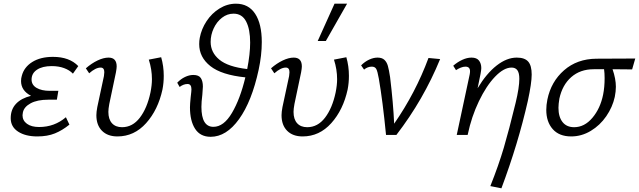

<svg xmlns="http://www.w3.org/2000/svg" viewBox="-20 -731 3461 1040"><path d="M38 -91Q38 -138 66.5 -168.5Q95 -199 148 -212Q94 -240 94 -292Q94 -307 98 -320Q110 -367 154.5 -395Q199 -423 267 -423Q356 -423 404 -373L375 -332Q357 -351 327.5 -362Q298 -373 260 -373Q210 -373 180.5 -353.5Q151 -334 151 -300Q151 -271 178 -255Q205 -239 250 -239H296L288 -191H242Q182 -191 146 -171.5Q110 -152 104 -122Q102 -112 102 -107Q102 -78 126 -60.5Q150 -43 192 -43Q275 -43 337 -96L356 -56Q318 -25 277.5 -8.5Q237 8 182 8Q118 8 78 -18Q38 -44 38 -91Z M502 -107Q502 -124 507 -151L543 -319Q545 -333 545 -340Q545 -365 525 -365Q498 -365 463 -334L445 -361Q476 -388 508.5 -403.5Q541 -419 568 -419Q612 -419 612 -371Q612 -361 608 -339L572 -168Q567 -141 567 -125Q567 -85 586.5 -63.5Q606 -42 641 -42Q698 -42 737.5 -93.5Q777 -145 795 -230Q803 -270 803 -302Q803 -355 786 -408L853 -421Q867 -373 867 -320Q867 -282 860 -246Q836 -136 771.5 -64Q707 8 616 8Q563 8 532.5 -22.5Q502 -53 502 -107Z M1017 -247Q1017 -276 996 -276Q974 -276 953 -260L940 -283Q959 -303 982 -314Q1005 -325 1027 -325Q1057 -325 1068 -308Q1079 -291 1079 -262Q1079 -260 1076 -218Q1071 -178 1071 -152Q1071 -44 1136 -44Q1192 -44 1236.5 -119.5Q1281 -195 1309 -312Q1180 -325 1119.5 -373Q1059 -421 1059 -492Q1059 -510 1062 -526Q1071 -574 1099 -616.5Q1127 -659 1169 -685Q1211 -711 1258 -711Q1326 -711 1362 -656.5Q1398 -602 1398 -503Q1398 -432 1381 -353Q1344 -182 1275 -86Q1206 10 1121 10Q1065 10 1037 -33Q1009 -76 1009 -150Q1009 -166 1013 -206Q1017 -238 1017 -247ZM1319 -357Q1335 -439 1335 -500Q1335 -573 1313 -615Q1291 -657 1245 -657Q1211 -657 1182.5 -635Q1154 -613 1137.5 -577.5Q1121 -542 1121 -504Q1121 -447 1168 -408Q1215 -369 1319 -357Z M1505 -107Q1505 -124 1510 -151L1546 -319Q1548 -333 1548 -340Q1548 -365 1528 -365Q1501 -365 1466 -334L1448 -361Q1479 -388 1511.5 -403.5Q1544 -419 1571 -419Q1615 -419 1615 -371Q1615 -361 1611 -339L1575 -168Q1570 -141 1570 -125Q1570 -85 1589.5 -63.5Q1609 -42 1644 -42Q1701 -42 1740.5 -93.5Q1780 -145 1798 -230Q1806 -270 1806 -302Q1806 -355 1789 -408L1856 -421Q1870 -373 1870 -320Q1870 -282 1863 -246Q1839 -136 1774.5 -64Q1710 8 1619 8Q1566 8 1535.5 -22.5Q1505 -53 1505 -107ZM1792 -711H1860L1745 -509H1701Z M2032 -305Q2025 -345 2018 -357.5Q2011 -370 1994 -370Q1971 -370 1952 -354L1936 -377Q1956 -397 1979.5 -408Q2003 -419 2025 -419Q2049 -419 2062 -407Q2075 -395 2081 -374Q2087 -353 2093 -313Q2110 -173 2115 -61Q2231 -228 2301 -417L2364 -411Q2274 -191 2127 0H2071Q2053 -184 2032 -305Z M2773 -174Q2793 -257 2793 -304Q2793 -336 2782.5 -350.5Q2772 -365 2751 -365Q2709 -365 2661.5 -315.5Q2614 -266 2574 -182.5Q2534 -99 2514 -4L2513 0H2454L2524 -327Q2526 -337 2526 -345Q2526 -370 2501 -370Q2489 -370 2475.5 -364.5Q2462 -359 2450 -351L2435 -375Q2458 -395 2484 -407Q2510 -419 2534 -419Q2562 -419 2574.5 -403Q2587 -387 2587 -362Q2587 -353 2583 -331L2567 -253Q2615 -333 2670 -376Q2725 -419 2779 -419Q2822 -419 2841 -397.5Q2860 -376 2860 -327Q2860 -281 2839 -184Q2787 46 2696 289L2636 277Q2681 164 2709 69Q2737 -26 2773 -174Z M2939 -136Q2939 -162 2945 -192Q2965 -289 3035.5 -350.5Q3106 -412 3210 -413L3421 -414L3404 -355L3298 -356Q3316 -304 3316 -261Q3316 -236 3310 -206Q3298 -151 3264 -101.5Q3230 -52 3180 -22Q3130 8 3074 8Q3009 8 2974 -31.5Q2939 -71 2939 -136ZM3005 -147Q3005 -98 3027 -70Q3049 -42 3090 -42Q3146 -42 3189 -93Q3232 -144 3247 -219Q3255 -259 3255 -308Q3255 -335 3252 -356H3196Q3123 -356 3074.5 -313.5Q3026 -271 3010 -197Q3005 -167 3005 -147Z"/></svg>

Font: LXGW Bright GB
Style: Italic
Weight: 400
Italic angle: -12°
Designer: Christian Thalmann (Catharsis Fonts)
Foundry: LXGW / Christian Thalmann (Catharsis Fonts) / Fontworks Inc.
Version: Version 5.510